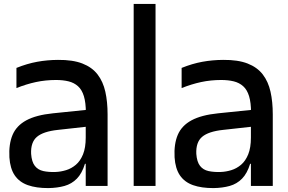

<svg xmlns="http://www.w3.org/2000/svg" viewBox="-20 -950 1469 981"><path d="M418 0V-307Q418 -313 418 -322.3Q418 -331.7 418.3 -341.8Q418.7 -352 418.7 -360.8Q418.7 -369.7 418.7 -373.7Q418.7 -425.3 408.7 -458.3Q398.7 -491.3 378.7 -509.3Q358.7 -527.3 330.5 -534.3Q302.3 -541.3 266 -541.3Q212.7 -541.3 163.3 -530.7Q114 -520 64 -500V-603Q118.7 -625 169.8 -634.3Q221 -643.7 276 -644Q351.7 -644.7 401 -625.5Q450.3 -606.3 478.5 -569.7Q506.7 -533 518.2 -481.3Q529.7 -429.7 529.7 -365.3V0ZM227 11Q165.7 11.3 122.3 -4Q79 -19.3 55.3 -54Q31.7 -88.7 28 -146Q24.3 -214 44.3 -261Q64.3 -308 114.5 -335.2Q164.7 -362.3 250 -371L438 -390.3V-304.3L275.3 -286.3Q201 -278.3 168.7 -250.8Q136.3 -223.3 139 -163.7Q142 -123 158 -102.5Q174 -82 201.3 -76Q228.7 -70 263.7 -71.3Q291 -72.3 318 -80.7Q345 -89 367.7 -108.2Q390.3 -127.3 404.2 -161.3Q418 -195.3 418 -247.3L436 -113H414Q399 -64 372.7 -37.2Q346.3 -10.3 309.7 0Q273 10.3 227 11Z M663 0V-930H774.7V0Z M1262 0V-307Q1262 -313 1262 -322.3Q1262 -331.7 1262.3 -341.8Q1262.7 -352 1262.7 -360.8Q1262.7 -369.7 1262.7 -373.7Q1262.7 -425.3 1252.7 -458.3Q1242.7 -491.3 1222.7 -509.3Q1202.7 -527.3 1174.5 -534.3Q1146.3 -541.3 1110 -541.3Q1056.7 -541.3 1007.3 -530.7Q958 -520 908 -500V-603Q962.7 -625 1013.8 -634.3Q1065 -643.7 1120 -644Q1195.7 -644.7 1245 -625.5Q1294.3 -606.3 1322.5 -569.7Q1350.7 -533 1362.2 -481.3Q1373.7 -429.7 1373.7 -365.3V0ZM1071 11Q1009.7 11.3 966.3 -4Q923 -19.3 899.3 -54Q875.7 -88.7 872 -146Q868.3 -214 888.3 -261Q908.3 -308 958.5 -335.2Q1008.7 -362.3 1094 -371L1282 -390.3V-304.3L1119.3 -286.3Q1045 -278.3 1012.7 -250.8Q980.3 -223.3 983 -163.7Q986 -123 1002 -102.5Q1018 -82 1045.3 -76Q1072.7 -70 1107.7 -71.3Q1135 -72.3 1162 -80.7Q1189 -89 1211.7 -108.2Q1234.3 -127.3 1248.2 -161.3Q1262 -195.3 1262 -247.3L1280 -113H1258Q1243 -64 1216.7 -37.2Q1190.3 -10.3 1153.7 0Q1117 10.3 1071 11Z"/></svg>

Font: Matangi Light
Style: Regular
Weight: 300
Designer: Prashant Pant
Foundry: The Graphic Ant
Version: Version 3.002